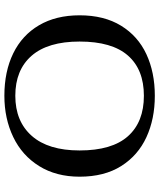

<svg xmlns="http://www.w3.org/2000/svg" viewBox="55 -773 728 878"><g transform="rotate(-90 419.0 -334.0)"><path d="M50 -334Q50 -441 98.5 -519Q147 -597 231.5 -637.5Q316 -678 420 -678Q531 -678 614 -637.5Q697 -597 742.5 -519.5Q788 -442 788 -334Q788 -222 740.5 -144.5Q693 -67 610 -28.5Q527 10 420 10Q314 10 230.5 -28.5Q147 -67 98.5 -144Q50 -221 50 -334ZM668 -334Q668 -479 603 -553.5Q538 -628 420 -628Q303 -628 236.5 -552.5Q170 -477 170 -334Q170 -186 235 -113Q300 -40 420 -40Q540 -40 604 -113Q668 -186 668 -334Z"/></g></svg>

Font: Raigarh
Style: Regular
Weight: 400
Designer: jaikishan Patel
Foundry: MagicType
Version: Version 1.000;FEAKit 1.0